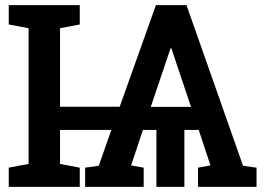

<svg xmlns="http://www.w3.org/2000/svg" viewBox="-20 -731 1031 751"><path d="M14.2 0V-75.2L91.8 -89.8V-620.6L14.2 -635.3V-710.9H91.8H214.8H292V-635.3L214.8 -620.6V-313.5H448.2L589.8 -710.9H709.5L930.7 -82.5L983.4 -75.2V0H754.4V-75.2L803.2 -84L757.3 -222.7H701.2V0H591.8V-222.7H539.1L492.7 -84L542 -75.2V0H313V-75.2L366.2 -82.5L415.5 -222.7H214.8V-89.8L292 -75.2V0ZM569.8 -313H727.1L656.7 -522.9L650.4 -542.5H647.5L640.1 -521.5Z"/></svg>

Font: Roboto Slab LO Medium
Style: Regular
Weight: 500
Designer: Google
Version: Version 2.000